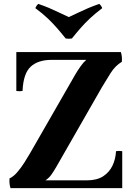

<svg xmlns="http://www.w3.org/2000/svg" viewBox="-20 -968 696 988"><path d="M64 -700H602Q606 -687 607 -675Q608 -663 607 -650L424 -660H246Q176 -660 138 -625Q100 -590 96 -500Q80 -497 64 -500ZM609 0H34Q30 -13 29 -25Q28 -37 29 -50L214 -40H427Q479 -40 511 -61Q543 -82 559 -116Q575 -150 577 -190Q593 -193 609 -190ZM424 -660 607 -650Q573 -630 548.5 -591Q524 -552 505 -520L269 -108Q256 -86 244.5 -69.5Q233 -53 214 -40L29 -50Q49 -59 68.5 -81.5Q88 -104 105.5 -131.5Q123 -159 135 -180L367 -584Q380 -606 394.5 -626.5Q409 -647 424 -660ZM491 -948Q502 -938 506 -926Q468 -897 442 -872.5Q416 -848 395 -824Q374 -800 350 -770Q334 -767 318 -770Q294 -800 273 -824Q252 -848 226.5 -872.5Q201 -897 162 -926Q166 -938 177 -948Q209 -937 233.5 -926.5Q258 -916 281 -905Q304 -894 334 -880Q364 -894 387 -905Q410 -916 434.5 -926.5Q459 -937 491 -948Z"/></svg>

Font: Poltawski Nowy
Style: Bold
Weight: 700
Designer: Adam Pótawski, Mateusz Machalski, Borys Kosmynka, Ania Wieluska
Foundry: Capitalics.wtf
Version: Version 1.001;gftools[0.9.25]